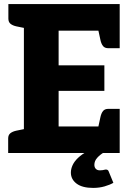

<svg xmlns="http://www.w3.org/2000/svg" viewBox="-20 -749 639 940"><path d="M97 0V-729H566V-599H267V-429H491V-304H267V-130H566V0ZM457 -108 472 -177Q476 -195 484.5 -205.5Q493 -216 510 -216H566V-130ZM457 -621 566 -599V-513H510Q493 -513 484.5 -523.5Q476 -534 472 -552ZM118 -729 104 -611 60 -620Q42 -624 31.5 -632.5Q21 -641 21 -658V-729ZM20 0V-71Q20 -88 30.5 -96.5Q41 -105 59 -109L103 -118L117 0ZM498 81Q509 81 512 90L535 146Q518 156 492 163.5Q466 171 436 171Q383 171 355 150Q327 129 327 96Q327 78 335.5 59.5Q344 41 362.5 23.5Q381 6 409 -9L489 -3Q470 8 456 23.5Q442 39 442 58Q442 70 449 77.5Q456 85 469 85Q477 85 482.5 84Q488 83 492 82Q496 81 498 81Z"/></svg>

Font: Aleo Black
Style: Regular
Weight: 900
Designer: Alessio Laiso
Foundry: Alessio Laiso
Version: Version 2.001;gftools[0.9.29]